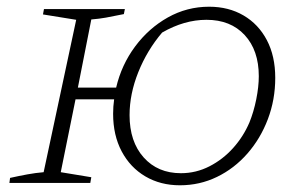

<svg xmlns="http://www.w3.org/2000/svg" viewBox="-20 -545 905 572"><path d="M8 0 10 -15Q37 -21 61.5 -25.5Q86 -30 110 -32L207 -486L108 -502L111 -518H352L349 -503Q315 -496 295.5 -492.5Q276 -489 252 -487L212 -284H326Q342 -352 382.5 -406.5Q423 -461 480 -493Q537 -525 603 -525Q661 -525 705.5 -499Q750 -473 775 -425.5Q800 -378 800 -313Q800 -248 778 -190Q756 -132 717 -87.5Q678 -43 626.5 -18Q575 7 516 7Q458 7 413 -19.5Q368 -46 342.5 -94Q317 -142 317 -206Q317 -228 320 -249H205L161 -32L252 -17L249 0ZM519 -29Q564 -29 604 -49.5Q644 -70 674.5 -104Q705 -138 723 -180Q736 -212 743.5 -249.5Q751 -287 751 -318Q751 -395 709 -440.5Q667 -486 595 -486Q529 -486 463 -448Q418 -395 392 -330Q366 -265 366 -202Q366 -123 408 -76Q450 -29 519 -29Z"/></svg>

Font: Piazzolla SC ExtraLight
Style: Italic
Weight: 200
Italic angle: -11.3°
Designer: Juan Pablo del Peral
Foundry: Huerta Tipografica
Version: Version 1.330